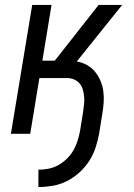

<svg xmlns="http://www.w3.org/2000/svg" viewBox="-20 -540 540 775"><path d="M135 215V145Q155 145 175.5 141Q196 137 214.5 127Q233 117 249.5 101Q266 85 276.5 66.5Q287 48 293 28.5Q299 9 303 -11L316 -92Q318 -107 319.5 -122Q321 -137 319.5 -151.5Q318 -166 314 -179.5Q310 -193 301 -203.5Q292 -214 278.5 -219.5Q265 -225 250 -225H139L102 0H24L110 -520H188L151 -295H201L378 -520H473L290 -292Q312 -288 331 -277.5Q350 -267 363.5 -250.5Q377 -234 385.5 -214Q394 -194 397 -172Q400 -150 398.5 -127Q397 -104 393 -81L380 0Q375 28 365.5 56.5Q356 85 339.5 110.5Q323 136 299.5 157Q276 178 249 191.5Q222 205 192.5 210Q163 215 135 215Z"/></svg>

Font: Iosevka Term Curly
Style: Italic
Weight: 400
Italic angle: -9°
Designer: Belleve Invis
Foundry: Belleve Invis
Version: Version 32.3.0